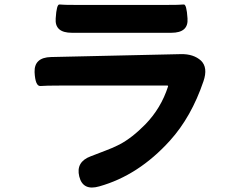

<svg xmlns="http://www.w3.org/2000/svg" viewBox="-20 -784 1040 855"><path d="M422 46Q349 67 333 2Q317 -63 384 -88L449 -113Q482 -125 513 -141Q568 -170 627 -230Q697 -302 728 -398Q730 -403 725 -403H247Q184 -403 160.5 -401Q137 -399 134 -463Q132 -528 207 -530L786 -543Q842 -544 875 -514Q907 -483 886 -422Q832 -263 737 -158Q597 -3 422 46ZM300 -638Q223 -638 228 -702Q232 -766 245 -764Q258 -762 327 -762H712Q785 -762 798 -764Q811 -766 815 -702Q820 -638 743 -638Z"/></svg>

Font: Resource Han Rounded KR
Style: Bold
Weight: 700
Designer: Cyano Hao (round all glyphs); Ryoko NISHIZUKA 西塚涼子 (kana, bopomofo & ideographs); Paul D. Hunt (Latin, Greek & Cyrillic)
Foundry: Cyano Hao
Version: 0.990